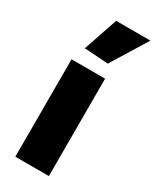

<svg xmlns="http://www.w3.org/2000/svg" viewBox="-207 -864 749 922"><g transform="rotate(30 168.0 -403.5)"><path d="M82 -618 146 -807H336L214 -609ZM53 -540H239V0H53Z"/></g></svg>

Font: Encode Sans Narrow
Style: ExtraBold
Weight: 800
Designer: Pablo Impallari, Andres Torresi
Foundry: Pablo Impallari, Andres Torresi
Version: Version 1.000; ttfautohint (v1.00) -l 8 -r 50 -G 200 -x 14 -